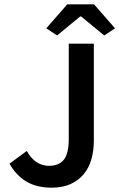

<svg xmlns="http://www.w3.org/2000/svg" viewBox="-20 -856 552 888"><path d="M219 12Q150 12 102.5 -16Q55 -44 24 -99L104 -158Q124 -122 150 -105.5Q176 -89 206 -89Q252 -89 275 -117Q298 -145 298 -215V-654H414V-205Q414 -160 403 -120.5Q392 -81 368 -51.5Q344 -22 307 -5Q270 12 219 12ZM194 -725 291 -836H415L512 -725L462 -692L355 -780H351L244 -692Z"/></svg>

Font: Giro Sans Semibold
Style: Regular
Weight: 600
Designer: Paul D. Hunt
Foundry: Adobe Systems Incorporated
Version: Version 1.000;PS 1.0;hotconv 1.0.88;makeotf.lib2.5.647800